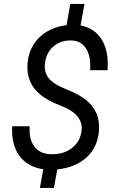

<svg xmlns="http://www.w3.org/2000/svg" viewBox="-20 -846 590 968"><path d="M391.1 -186.5Q396 -228.5 370.1 -259.8Q344.2 -291 282.5 -314.7Q220.7 -338.4 184.1 -368.2Q111.8 -427.2 118.7 -522.9Q124 -603 176.5 -655.5Q229 -708 315.4 -719.2L334.5 -826.2H405.8L386.2 -717.8Q458.5 -703.6 493.9 -644.8Q529.3 -585.9 522 -492.2H434.6Q438.5 -564 413.3 -602.3Q388.2 -640.6 339.4 -642.1Q284.2 -643.1 248.3 -611.1Q212.4 -579.1 206.5 -524.9Q202.1 -482.9 224.9 -452.6Q247.6 -422.4 314.5 -395.8Q381.3 -369.1 416 -340.1Q450.7 -311 466.6 -273.4Q482.4 -235.8 479 -187.5Q472.7 -104 416.7 -52.7Q360.8 -1.5 268.6 8.3L252 101.6H181.2L198.2 7.3Q118.2 -4.4 77.1 -61.5Q36.1 -118.7 41.5 -209.5H129.9Q124.5 -145.5 153.1 -107.4Q181.6 -69.3 239.3 -68.4Q301.3 -67.4 343 -99.9Q384.8 -132.3 391.1 -186.5Z"/></svg>

Font: Roboto
Style: Italic
Weight: 400
Italic angle: -12°
Designer: Google
Version: Version 2.134; 2016; ttfautohint (v1.6)